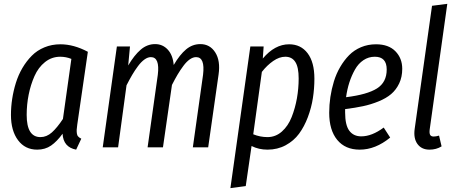

<svg xmlns="http://www.w3.org/2000/svg" viewBox="-20 -768 2375 1001"><path d="M294.9 -537.1Q364.7 -537.1 438 -498L382.8 -118.2Q380.4 -100.6 379.9 -92.3Q379.4 -84 380.6 -73.2Q381.8 -62.5 387.7 -56.2Q393.6 -49.8 403.8 -44.9L377 12.2Q310.1 -0.5 306.2 -70.8Q276.9 -30.3 246.1 -9Q215.3 12.2 173.8 12.2Q110.8 12.2 74 -37.1Q37.1 -86.4 37.1 -168.9Q37.1 -210.4 43.5 -252.2Q49.8 -293.9 62.7 -335.7Q75.7 -377.4 96.9 -413.6Q118.2 -449.7 145.8 -477.5Q173.3 -505.4 211.7 -521.2Q250 -537.1 294.9 -537.1ZM293.9 -472.2Q249.5 -472.2 214.6 -444.3Q179.7 -416.5 159.7 -371.1Q139.6 -325.7 129.4 -274.2Q119.1 -222.7 119.1 -168.9Q119.1 -53.2 190.9 -53.2Q223.1 -53.2 250.5 -77.6Q277.8 -102.1 308.1 -147.9L352.1 -460.9Q324.2 -472.2 293.9 -472.2Z M1024.4 -538.1Q1074.7 -538.1 1102.3 -494.6Q1129.9 -451.2 1119.6 -379.9L1065.4 0H985.4L1038.6 -377.9Q1049.8 -470.2 1002.4 -470.2Q986.3 -470.2 969.5 -458.5Q952.6 -446.8 936.3 -424.8Q919.9 -402.8 906 -379.4Q892.1 -356 876.5 -325.2L829.6 0H749.5L802.7 -377.9Q814 -470.2 766.6 -470.2Q750.5 -470.2 733.4 -458Q716.3 -445.8 699.7 -423.6Q683.1 -401.4 669.2 -377.7Q655.3 -354 639.6 -323.2L595.7 0H515.6L589.4 -525.9H657.7L648.4 -426.8Q679.7 -480 713.4 -509Q747.1 -538.1 788.6 -538.1Q828.1 -538.1 854.7 -509.3Q881.3 -480.5 885.7 -429.2Q917.5 -483.4 950.4 -510.7Q983.4 -538.1 1024.4 -538.1Z M1181.2 212.9 1285.2 -525.9H1354.5L1350.1 -462.9Q1412.6 -537.1 1487.3 -537.1Q1548.3 -537.1 1583.7 -490.5Q1619.1 -443.8 1619.1 -357.9Q1619.1 -306.6 1611.3 -256.6Q1603.5 -206.5 1585 -157.2Q1566.4 -107.9 1539.1 -70.8Q1511.7 -33.7 1469.2 -10.7Q1426.8 12.2 1374.5 12.2Q1329.1 12.2 1291.5 -6.8L1261.2 202.1ZM1374.5 -53.2Q1417 -53.2 1449.7 -82.3Q1482.4 -111.3 1500.7 -158Q1519 -204.6 1528.1 -255.9Q1537.1 -307.1 1537.1 -358.9Q1537.1 -418 1519.5 -445.1Q1502 -472.2 1467.3 -472.2Q1436.5 -472.2 1404.3 -450Q1372.1 -427.7 1345.2 -393.1L1300.3 -67.9Q1336.4 -53.2 1374.5 -53.2Z M2077.1 -409.2Q2077.1 -366.7 2061.3 -333.3Q2045.4 -299.8 2019.3 -277.6Q1993.2 -255.4 1953.4 -239.3Q1913.6 -223.1 1872.6 -214.4Q1831.5 -205.6 1779.3 -199.2V-182.1Q1779.3 -115.2 1801.3 -86.2Q1823.2 -57.1 1863.3 -57.1Q1918.9 -57.1 1980.5 -103L2014.2 -50.8Q1937.5 12.2 1855.5 12.2Q1779.8 12.2 1738 -38.8Q1696.3 -89.8 1696.3 -180.2Q1696.3 -221.2 1702.4 -262.2Q1708.5 -303.2 1720.9 -343.8Q1733.4 -384.3 1753.7 -418.9Q1773.9 -453.6 1800 -480.2Q1826.2 -506.8 1862.3 -522Q1898.4 -537.1 1940.4 -537.1Q2005.9 -537.1 2041.5 -500.7Q2077.1 -464.4 2077.1 -409.2ZM1934.1 -472.2Q1901.4 -472.2 1874.8 -454.3Q1848.1 -436.5 1830.6 -405.3Q1813 -374 1801.5 -338.4Q1790 -302.7 1784.2 -261.2Q1894.5 -274.9 1945.3 -306.9Q1996.1 -338.9 1996.1 -405.8Q1996.1 -472.2 1934.1 -472.2Z M2312 -748 2220.2 -92.8Q2217.8 -73.2 2222.7 -64.7Q2227.5 -56.2 2241.2 -56.2Q2252.9 -56.2 2269 -61L2282.2 -4.9Q2254.4 12.2 2219.2 12.2Q2177.7 12.2 2156.2 -17.6Q2134.8 -47.4 2142.1 -97.2L2232.4 -737.8Z"/></svg>

Font: Fira Sans Compressed Book
Style: Italic
Weight: 350
Width: 3
Italic angle: -8°
Designer: Carrois Corporate & Edenspiekermann AG
Foundry: Carrois Corporate GbR & Edenspiekermann AG
Version: Version 4.203;PS 004.203;hotconv 1.0.88;makeotf.lib2.5.64775